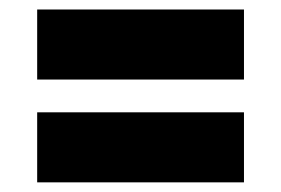

<svg xmlns="http://www.w3.org/2000/svg" viewBox="-20 -456 594 406"><path d="M58.6 -287.8V-435.9H495.9V-287.8ZM58.6 -70.4V-218.5H495.9V-70.4Z"/></svg>

Font: Titillium Web SemiBold
Style: Regular
Weight: 600
Designer: Mohamed Gaber, Accademia di Belle Arti di Urbino
Foundry: Kief Type Foundry, Accademia di Belle Arti di Urbino
Version: Version 3.000; ttfautohint (v1.8.4)